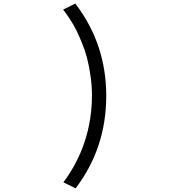

<svg xmlns="http://www.w3.org/2000/svg" viewBox="-20 -827 1090 1068"><path d="M400.5 220.5 332.5 187Q333 186.5 340 177Q347 167.5 353.8 157.8Q360.5 148 372 129.8Q383.5 111.5 393.8 92.8Q404 74 416.5 47.5Q429 21 439.2 -5.8Q449.5 -32.5 459.5 -66.8Q469.5 -101 476.2 -135.5Q483 -170 487.2 -211.2Q491.5 -252.5 491.5 -294Q491.5 -351 483.2 -407Q475 -463 463.8 -505.8Q452.5 -548.5 434.8 -591.2Q417 -634 403.8 -660.5Q390.5 -687 372.5 -715Q354.5 -743 348 -751.5Q341.5 -760 332.5 -771.5Q331.5 -773 331 -773.5L399 -807Q400.5 -805 403.5 -801Q571 -578.5 571 -294Q571 -7 404.5 215.5Q401.5 219 400.5 220.5Z"/></svg>

Font: League Mono Extended Light
Style: Regular
Weight: 300
Width: 9
Designer: Tyler Finck
Foundry: The League of Moveable Type / Tyler Finck
Version: Version 2.210